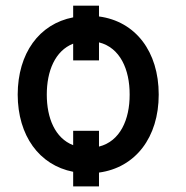

<svg xmlns="http://www.w3.org/2000/svg" viewBox="-20 -609 665 687"><path d="M334.2 -550.1V-588.8H241.8V-546.9C120 -523.4 43.7 -418.3 43.3 -270.6C43.7 -123.9 120 -18.1 241.8 5.7V57.9H334.2V8.5C464.8 -9.2 547.9 -117.5 547.9 -270.6C547.9 -424.7 464.8 -532.7 334.2 -550.1ZM147.4 -270.6C147.4 -354.4 176.8 -427.2 241.8 -452.8V-392.8H334.2V-457.4C409.8 -438.6 444.2 -360.4 443.9 -270.6C444.2 -181.1 409.8 -103.3 334.2 -84.5V-141H241.8V-89.5C176.8 -114.7 147.4 -186.8 147.4 -270.6Z"/></svg>

Font: Margiela Sans Medium
Style: Regular
Weight: 500
Designer: Stefan Endress, Andreas Faust
Version: Version 1.100;FEAKit 1.0